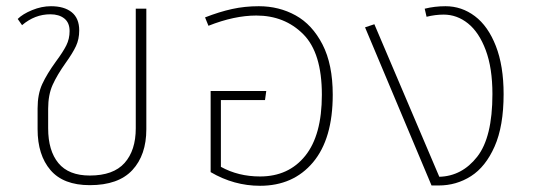

<svg xmlns="http://www.w3.org/2000/svg" viewBox="-20 -588 1719 618"><path d="M101 -172V-239Q101 -285 116 -317.5Q131 -350 160 -390Q183 -421 193.5 -442Q204 -463 204 -488Q204 -515 187 -528.5Q170 -542 142 -542Q92 -542 51 -507L37 -527Q53 -543 83.5 -555.5Q114 -568 144 -568Q187 -568 211 -548.5Q235 -529 235 -490Q235 -462 224.5 -439.5Q214 -417 191 -385Q164 -347 149.5 -315Q135 -283 135 -238V-175Q135 -103 168 -63Q201 -23 269 -23Q345 -23 381 -63.5Q417 -104 417 -175V-560H451V-172Q451 -89 406 -40.5Q361 8 269 8Q184 8 142.5 -40.5Q101 -89 101 -172Z M1051 -283Q1051 -141 987.5 -65.5Q924 10 817 10Q733 10 658 -34V-295H837L833 -266H691V-51Q747 -20 817 -20Q909 -20 962.5 -86.5Q1016 -153 1016 -283Q1016 -418 956 -478Q896 -538 805 -538Q734 -538 651 -505L640 -532Q686 -550 727 -559Q768 -568 813 -568Q878 -568 931.5 -538.5Q985 -509 1018 -445Q1051 -381 1051 -283Z M1601 -285Q1601 -182 1572 -116.5Q1543 -51 1496 -21Q1449 9 1392 9H1369L1155 -500L1185 -510L1394 -19Q1467 -21 1516 -83.5Q1565 -146 1565 -285Q1565 -369 1543.5 -426.5Q1522 -484 1486.5 -512.5Q1451 -541 1408 -541Q1381 -541 1353 -534L1347 -560Q1379 -568 1414 -568Q1466 -568 1508.5 -536Q1551 -504 1576 -440Q1601 -376 1601 -285Z"/></svg>

Font: FiraGO UltraLight
Style: Regular
Weight: 200
Designer: bBox Type
Foundry: bBox Type GmbH
Version: Version 1.001